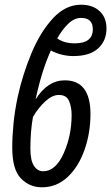

<svg xmlns="http://www.w3.org/2000/svg" viewBox="-20 -785 472 815"><path d="M223 -622Q243 -658 269 -683.5Q295 -709 324 -709Q374 -709 374 -661Q374 -601 297 -601Q252 -601 223 -622ZM364 -301Q364 -444 255 -444Q182 -444 131 -363Q157 -485 196 -571Q213 -561 238.5 -554Q264 -547 291 -547Q361 -547 396.5 -579.5Q432 -612 432 -664Q432 -711 402.5 -738Q373 -765 324 -765Q258 -765 204.5 -707Q151 -649 113.5 -559Q76 -469 55 -373Q43 -317 37.5 -262Q32 -207 32 -158Q32 -66 68.5 -28Q105 10 158 10Q221 10 267.5 -34Q314 -78 339 -149.5Q364 -221 364 -301ZM109 -155Q109 -228 120 -289Q143 -328 172.5 -355Q202 -382 230 -382Q262 -382 273 -356.5Q284 -331 284 -297Q284 -209 250 -133.5Q216 -58 163 -58Q140 -58 124.5 -80.5Q109 -103 109 -155Z"/></svg>

Font: Noto Sans Display Condensed
Style: Italic
Weight: 400
Width: 3
Designer: Monotype Design team
Foundry: Monotype Imaging Inc.
Version: 1.000